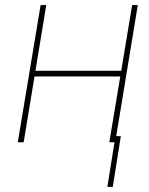

<svg xmlns="http://www.w3.org/2000/svg" viewBox="-20 -566 592 764"><path d="M472.7 -284.2 469.7 -261.7H109.4L113.3 -284.2ZM164.1 -545.9 74.2 0H50.8L141.6 -545.9ZM528.3 -545.9 438.5 0H415L505.9 -545.9ZM460.9 -24.4 428.7 177.7H407.2L439.5 -24.4Z"/></svg>

Font: Inter Tight Thin
Style: Italic
Weight: 250
Italic angle: -9.39999°
Designer: Rasmus Andersson
Foundry: rsms
Version: Version 3.004